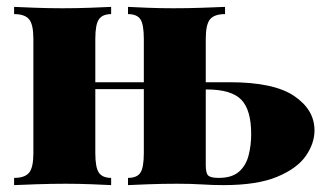

<svg xmlns="http://www.w3.org/2000/svg" viewBox="-20 -538 948 558"><path d="M634 -518V-497Q603 -497 590.5 -482Q578 -467 578 -425V-58Q578 -34 585.5 -27.5Q593 -21 616 -21Q654 -21 674.5 -39Q695 -57 702.5 -86.5Q710 -116 710 -148Q710 -219 681 -248.5Q652 -278 581 -278Q570 -278 558.5 -278Q547 -278 536.5 -277.5Q526 -277 518 -277L516 -299Q549 -299 582 -299Q615 -299 648 -299Q776 -299 835 -259Q894 -219 894 -159Q894 -121 868.5 -84.5Q843 -48 785 -24Q727 0 630 0Q598 0 567.5 -2Q537 -4 494 -4Q452 -4 412 -2.5Q372 -1 352 0V-21Q378 -21 388 -36Q398 -51 398 -93V-425Q398 -467 388 -482Q378 -497 352 -497V-518Q371 -517 408 -515.5Q445 -514 484 -514Q526 -514 569 -515.5Q612 -517 634 -518ZM303 -518V-497Q278 -497 267.5 -482Q257 -467 257 -425V-93Q257 -51 267.5 -36Q278 -21 303 -21V0Q284 -1 247 -2.5Q210 -4 171 -4Q129 -4 86 -2.5Q43 -1 21 0V-21Q52 -21 64.5 -36Q77 -51 77 -93V-425Q77 -467 64.5 -482Q52 -497 21 -497V-518Q41 -517 81.5 -515.5Q122 -514 161 -514Q203 -514 243 -515.5Q283 -517 303 -518ZM466 -299V-279H184V-299Z"/></svg>

Font: Playfair Display Black
Style: Regular
Weight: 900
Designer: Claus Eggers Sørensen
Foundry: Claus Eggers Sørensen
Version: Version 1.203